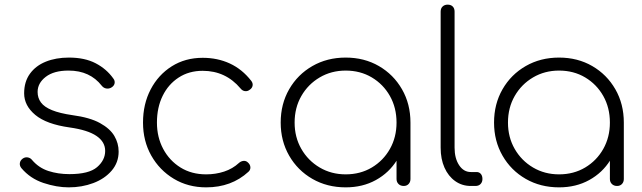

<svg xmlns="http://www.w3.org/2000/svg" viewBox="-20 -801 2767 827"><path d="M276 6Q224 6 167 -13Q110 -32 72 -77Q64 -87 65.5 -98.5Q67 -110 78 -118Q88 -125 99.5 -123Q111 -121 118 -112Q147 -78 188.5 -64.5Q230 -51 279 -51Q363 -51 398 -81Q433 -111 433 -151Q433 -190 395.5 -215.5Q358 -241 280 -252Q180 -266 132 -306Q84 -346 84 -399Q84 -449 109 -483.5Q134 -518 177.5 -535.5Q221 -553 277 -553Q345 -553 392 -528.5Q439 -504 468 -463Q476 -453 473.5 -441.5Q471 -430 458 -423Q448 -418 437 -420Q426 -422 418 -432Q393 -464 357.5 -480.5Q322 -497 275 -497Q212 -497 177 -470Q142 -443 142 -405Q142 -379 156.5 -359.5Q171 -340 204 -326.5Q237 -313 292 -305Q367 -295 410.5 -271Q454 -247 472.5 -215.5Q491 -184 491 -148Q491 -101 461 -66Q431 -31 382 -12.5Q333 6 276 6Z M868 6Q790 6 728.5 -31Q667 -68 631.5 -131Q596 -194 596 -273Q596 -353 629 -416Q662 -479 720 -515.5Q778 -552 853 -552Q917 -552 970 -527.5Q1023 -503 1062 -453Q1070 -443 1068 -432Q1066 -421 1055 -414Q1046 -407 1035 -408.5Q1024 -410 1016 -420Q952 -496 853 -496Q794 -496 749.5 -467Q705 -438 680.5 -388Q656 -338 656 -273Q656 -210 683 -159.5Q710 -109 757.5 -79.5Q805 -50 868 -50Q909 -50 945.5 -62Q982 -74 1009 -99Q1018 -107 1029 -108Q1040 -109 1048 -101Q1058 -92 1058.5 -80.5Q1059 -69 1050 -61Q977 6 868 6Z M1469 6Q1389 6 1325.5 -30.5Q1262 -67 1225.5 -130.5Q1189 -194 1189 -273Q1189 -353 1225.5 -416.5Q1262 -480 1325.5 -516.5Q1389 -553 1469 -553Q1549 -553 1612 -516.5Q1675 -480 1711.5 -416.5Q1748 -353 1748 -273L1723 -233Q1723 -165 1689.5 -111Q1656 -57 1599 -25.5Q1542 6 1469 6ZM1469 -50Q1532 -50 1581.5 -79.5Q1631 -109 1659.5 -159.5Q1688 -210 1688 -273Q1688 -337 1659.5 -387.5Q1631 -438 1581.5 -467.5Q1532 -497 1469 -497Q1407 -497 1357 -467.5Q1307 -438 1278 -387.5Q1249 -337 1249 -273Q1249 -210 1278 -159.5Q1307 -109 1357 -79.5Q1407 -50 1469 -50ZM1719 0Q1705 0 1696.5 -8.5Q1688 -17 1688 -30V-213L1707 -273H1748V-30Q1748 -17 1740 -8.5Q1732 0 1719 0Z M2008 0Q1970 0 1940.5 -21Q1911 -42 1894.5 -79Q1878 -116 1878 -165V-751Q1878 -765 1886.5 -773Q1895 -781 1908 -781Q1922 -781 1930 -773Q1938 -765 1938 -751V-165Q1938 -119 1957.5 -89.5Q1977 -60 2008 -60H2033Q2044 -60 2051 -52Q2058 -44 2058 -30Q2058 -17 2050 -8.5Q2042 0 2028 0Z M2388 6Q2308 6 2244.5 -30.5Q2181 -67 2144.5 -130.5Q2108 -194 2108 -273Q2108 -353 2144.5 -416.5Q2181 -480 2244.5 -516.5Q2308 -553 2388 -553Q2468 -553 2531 -516.5Q2594 -480 2630.5 -416.5Q2667 -353 2667 -273L2642 -233Q2642 -165 2608.5 -111Q2575 -57 2518 -25.5Q2461 6 2388 6ZM2388 -50Q2451 -50 2500.5 -79.5Q2550 -109 2578.5 -159.5Q2607 -210 2607 -273Q2607 -337 2578.5 -387.5Q2550 -438 2500.5 -467.5Q2451 -497 2388 -497Q2326 -497 2276 -467.5Q2226 -438 2197 -387.5Q2168 -337 2168 -273Q2168 -210 2197 -159.5Q2226 -109 2276 -79.5Q2326 -50 2388 -50ZM2638 0Q2624 0 2615.5 -8.5Q2607 -17 2607 -30V-213L2626 -273H2667V-30Q2667 -17 2659 -8.5Q2651 0 2638 0Z"/></svg>

Font: ComfortaaLight
Style: Regular
Weight: 300
Designer: Johan Aakerlund
Foundry: Johan Aakerlund
Version: Version 3.104; ttfautohint (v1.8.1.43-b0c9)